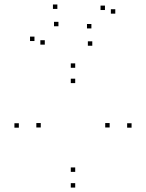

<svg xmlns="http://www.w3.org/2000/svg" viewBox="-20 -826 660 868"><path d="M574.8 -248.8V-268.8H554.8V-248.8ZM320 -519.5V-539.5H300V-519.5ZM65.2 -248.8V-268.8H45.2V-248.8ZM320 22V2H300V22ZM164.3 -249.7V-269.7H144.3V-249.7ZM320 -450.3V-470.3H300V-450.3ZM475.7 -249.7V-269.7H455.7V-249.7ZM320 -49V-69H300V-49ZM501.2 -764.3V-784.3H481.2V-764.3ZM454.5 -780.7V-800.7H434.5V-780.7ZM393.2 -697.5V-717.5H373.2V-697.5ZM239.3 -785.7V-805.7H219.3V-785.7ZM135.8 -640.5V-660.5H115.8V-640.5ZM182.5 -624.2V-644.2H162.5V-624.2ZM244.2 -707.3V-727.3H224.2V-707.3ZM397.2 -619.2V-639.2H377.2V-619.2Z"/></svg>

Font: Monaspace Xenon Dots Var
Style: Regular
Weight: 400
Designer: Riley Cran and the Lettermatic Team
Version: Version 1.100 (Monaspace Xenon Dots)